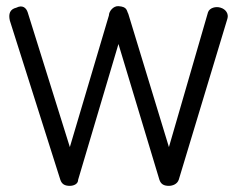

<svg xmlns="http://www.w3.org/2000/svg" viewBox="-20 -584 771 624"><path d="M697 -559C682 -564 661 -559 656 -544L529 -106L397 -539C391 -550 394 -562 365 -564C348 -565 334 -547 334 -534L207 -106L70 -544C65 -559 53 -569 33 -559C12 -554 7 -539 12 -517L176 0C181 15 191 20 207 20C218 20 234 15 234 0L365 -441L498 0C503 15 513 20 529 20C540 20 556 15 561 0L719 -523C724 -539 714 -554 697 -559Z"/></svg>

Font: GFS Philostratos
Style: Regular
Weight: 400
Designer: George D. Matthiopoulos
Foundry: George D. Matthiopoulos
Version: Version 1.000